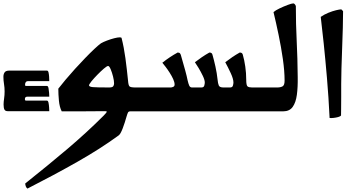

<svg xmlns="http://www.w3.org/2000/svg" viewBox="-35 -653 2100 1126"><path d="M10 -1Q-4 -1 -9 -10.5Q-14 -20 -14 -40Q-14 -55 -11 -75Q-8 -95 -8 -117Q-8 -140 -11.5 -160.5Q-15 -181 -15 -203Q-15 -218 -8 -228.5Q-1 -239 20 -239H240Q247 -239 249.5 -228.5Q252 -218 253 -203.5Q254 -189 254 -177H127Q120 -177 116 -171Q112 -165 112 -157Q112 -149 116 -149H240Q247 -149 249.5 -136Q252 -123 253 -108Q254 -93 254 -86H125Q111 -86 111 -72Q111 -63 117 -63H240Q247 -63 249.5 -50.5Q252 -38 253 -23Q254 -8 254 -1Z M634 -164Q634 -180 628 -204Q622 -228 614 -247Q606 -266 599 -266Q592 -266 574 -250.5Q556 -235 536 -214.5Q516 -194 502 -177Q492 -164 489.5 -159.5Q487 -155 487 -153Q487 -144 510 -142Q533 -140 605 -140Q623 -140 628.5 -146.5Q634 -153 634 -164ZM716 -179Q718 -152 725 -146Q732 -140 759 -140H829V0H729Q719 0 715.5 7Q712 14 707 31Q697 67 684.5 100Q672 133 661 141Q553 220 417 297Q281 374 126 453Q119 448 116 439Q113 430 113 423Q245 318 359 221.5Q473 125 573 25Q591 7 591 2Q591 -1 581 -1Q532 -1 497 -0.5Q462 0 435 0Q408 0 382.5 0Q357 0 327 0Q314 -25 310.5 -63Q307 -101 307 -133Q324 -155 349.5 -185.5Q375 -216 405 -249Q435 -282 464.5 -312.5Q494 -343 518.5 -366Q543 -389 557 -399Q571 -407 592 -415Q613 -423 634 -428.5Q655 -434 667 -434Q677 -434 678 -430Q692 -375 700.5 -312Q709 -249 716 -179Z M1409 -186Q1409 -152 1417 -146Q1425 -140 1443 -140H1524V0H789V-140H967Q972 -140 980.5 -143.5Q989 -147 989 -157Q989 -171 980.5 -189.5Q972 -208 959.5 -227.5Q947 -247 935 -262.5Q923 -278 917 -285Q961 -320 1007 -345Q1017 -345 1021 -339.5Q1025 -334 1026 -329Q1042 -274 1051.5 -239Q1061 -204 1065 -183Q1070 -161 1075 -150.5Q1080 -140 1091 -140H1146Q1160 -140 1163 -151Q1166 -162 1166 -169Q1166 -184 1154.5 -208Q1143 -232 1129.5 -254.5Q1116 -277 1108 -288Q1130 -305 1150 -318.5Q1170 -332 1193 -345Q1202 -345 1206 -341Q1210 -337 1211 -332Q1220 -301 1228.5 -262.5Q1237 -224 1241 -186Q1243 -164 1248 -152Q1253 -140 1275 -140H1314Q1328 -140 1331 -151Q1334 -162 1334 -169Q1334 -190 1318 -224.5Q1302 -259 1286 -288Q1308 -305 1328 -318.5Q1348 -332 1371 -345Q1380 -345 1384 -341Q1388 -337 1389 -332Q1398 -301 1403.5 -262.5Q1409 -224 1409 -186Z M1484 0V-140H1591Q1610 -140 1622 -146.5Q1634 -153 1634 -180Q1634 -236 1624 -306Q1614 -376 1599 -448Q1584 -520 1569 -582Q1580 -592 1604 -603.5Q1628 -615 1652 -624Q1676 -633 1685 -633Q1693 -633 1700 -618Q1700 -512 1705 -412.5Q1710 -313 1711 -200Q1712 -142 1706 -97Q1700 -52 1681.5 -26Q1663 0 1625 0Z M1977 -587Q1977 -548 1975.5 -490Q1974 -432 1971.5 -369.5Q1969 -307 1967.5 -251.5Q1966 -196 1966 -161Q1966 -124 1966 -83.5Q1966 -43 1965.5 -13Q1965 17 1965 24Q1961 30 1948 33.5Q1935 37 1921 38.5Q1907 40 1898 39Q1892 -85 1882.5 -195.5Q1873 -306 1863.5 -397.5Q1854 -489 1846 -554Q1866 -568 1890.5 -578Q1915 -588 1936 -593Q1957 -598 1965 -598Q1969 -598 1977 -587Z"/></svg>

Font: Ruwudu
Style: Bold
Weight: 700
Designer: Becca Hirsbrunner Spalinger
Foundry: SIL International
Version: Version 3.000